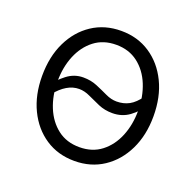

<svg xmlns="http://www.w3.org/2000/svg" viewBox="-104 -659 795 780"><g transform="rotate(20 293.5 -269.0)"><path d="M293.5 11.7Q222.2 11.7 168 -24.2Q113.8 -60.1 83.3 -123.3Q52.7 -186.5 52.7 -268.6Q52.7 -352.1 83.3 -415.3Q113.8 -478.5 168 -514.4Q222.2 -550.3 293.5 -550.3Q364.3 -550.3 418.5 -514.4Q472.7 -478.5 503.4 -415.3Q534.2 -352.1 534.2 -268.6Q534.2 -186.5 503.4 -123.3Q472.7 -60.1 418.5 -24.2Q364.3 11.7 293.5 11.7ZM293.5 -47.9Q349.1 -47.9 387.9 -77.9Q426.8 -107.9 447.3 -158Q467.8 -208 467.8 -268.6Q467.8 -329.6 447.3 -379.9Q426.8 -430.2 387.7 -460.2Q348.6 -490.2 293.5 -490.2Q237.8 -490.2 199 -460.2Q160.2 -430.2 139.6 -380.1Q119.1 -330.1 119.1 -268.6Q119.1 -208 139.6 -158Q160.2 -107.9 199 -77.9Q237.8 -47.9 293.5 -47.9ZM111.8 -210.4 82.5 -235.4Q110.4 -270.5 142.1 -295.2Q173.8 -319.8 212.9 -319.8Q246.1 -319.8 273.2 -308.3Q300.3 -296.9 324.5 -285.4Q348.6 -273.9 372.1 -273.9Q402.3 -273.9 426.3 -286.9Q450.2 -299.8 472.7 -331.5L503.4 -309.6Q476.6 -269.5 445.1 -246.6Q413.6 -223.6 372.1 -223.6Q338.9 -223.6 311.5 -235.4Q284.2 -247.1 260.3 -258.5Q236.3 -270 212.9 -270Q186 -270 160.9 -255.1Q135.7 -240.2 111.8 -210.4Z"/></g></svg>

Font: Inter 16pt Light
Style: Regular
Weight: 300
Version: Version 4.001;git-66647c0bb